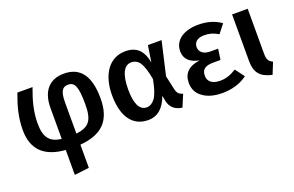

<svg xmlns="http://www.w3.org/2000/svg" viewBox="-93 -902 2266 1479"><g transform="rotate(-20 1040.0 -163.0)"><path d="M697 -269C697 -452 630 -544 495 -544C376 -544 309 -467 309 -331V-77C214 -88 175 -137 175 -252C175 -347 197 -429 234 -529H110C74 -434 50 -345 50 -242C50 -85 136 1 309 14V218L429 204V14C612 -1 697 -89 697 -269ZM429 -331C429 -427 453 -453 497 -453C549 -453 571 -414 571 -267C571 -136 538 -89 429 -77Z M999 -544C865 -544 788 -427 788 -260C788 -81 862 15 986 15C1067 15 1118 -35 1151 -124L1159 -79C1170 -24 1209 8 1265 15L1307 -84C1278 -92 1263 -106 1255 -137L1229 -255L1292 -529H1180L1159 -394C1140 -498 1088 -544 999 -544ZM1013 -448C1042 -448 1066 -435 1083 -409C1100 -383 1115 -337 1127 -270C1114 -199 1097 -149 1078 -122C1058 -95 1035 -81 1009 -81C950 -81 920 -141 920 -260C920 -384 954 -448 1013 -448Z M1596 -544C1476 -544 1397 -488 1397 -399C1397 -336 1436 -297 1514 -282C1422 -270 1376 -225 1376 -147C1376 -96 1396 -56 1437 -28C1477 1 1530 15 1596 15C1676 15 1747 -8 1800 -48L1744 -123C1697 -94 1658 -80 1610 -80C1546 -80 1511 -109 1511 -156C1511 -207 1538 -230 1609 -230H1666L1679 -318H1615C1560 -318 1527 -345 1527 -385C1527 -428 1559 -452 1612 -452C1656 -452 1687 -442 1727 -419L1782 -489C1731 -526 1669 -544 1596 -544Z M1998 -529H1870V-146C1870 -50 1911 -5 2004 15L2042 -79C2009 -95 1998 -113 1998 -162Z"/></g></svg>

Font: Fira Sans Medium
Style: Regular
Weight: 500
Designer: Carrois Corporate & Edenspiekermann AG
Foundry: Carrois Corporate GbR & Edenspiekermann AG
Version: Version 4.203